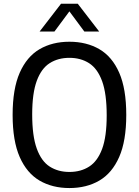

<svg xmlns="http://www.w3.org/2000/svg" viewBox="-20 -966 720 996"><path d="M340 9.5Q251.5 9.5 185.2 -29.2Q119 -68 82.2 -151.5Q45.5 -235 45.5 -370Q45.5 -505 82.2 -588.5Q119 -672 185.2 -710.8Q251.5 -749.5 340 -749.5Q429 -749.5 495.5 -710.8Q562 -672 598.5 -588.5Q635 -505 635 -370Q635 -235 598.2 -151.5Q561.5 -68 495.2 -29.2Q429 9.5 340 9.5ZM340 -74Q399 -74 442.5 -101.8Q486 -129.5 509.8 -193.5Q533.5 -257.5 533.5 -367.5Q533.5 -479.5 509.8 -544.8Q486 -610 442.5 -638Q399 -666 340 -666Q281.5 -666 238 -638.5Q194.5 -611 170.8 -546.8Q147 -482.5 147 -372.5Q147 -260.5 170.8 -195Q194.5 -129.5 238 -101.8Q281.5 -74 340 -74ZM185.5 -802.5 296.5 -946.5H383.5L494.5 -802.5H417.5L340 -907L262.5 -802.5Z"/></svg>

Font: Encode Sans Semi Condensed Medium
Style: Regular
Weight: 500
Width: 4
Designer: Multiple Designers
Foundry: Impallari Type
Version: Version 3.000; ttfautohint (v1.8.3) -l 8 -r 50 -G 200 -x 14 